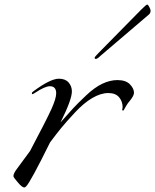

<svg xmlns="http://www.w3.org/2000/svg" viewBox="-20 -806 682 844"><path d="M413 -573 599 -762Q623 -786 627 -786Q631 -786 636.5 -775Q642 -764 642 -759Q642 -747 632 -740L421 -560Q408 -547 401 -547Q396 -547 396 -552Q396 -556 413 -573ZM456 -397Q423 -397 385.5 -375Q348 -353 309.5 -311.5Q271 -270 250 -244.5Q229 -219 200 -180Q115 -8 96 12Q91 18 87 18Q76 18 57 -6Q39 -26 39 -32Q39 -44 56 -66Q61 -73 112 -142Q185 -280 206 -326.5Q227 -373 227 -396Q227 -427 199 -427Q178 -427 134 -398Q125 -392 124 -392Q120 -392 120 -396Q120 -400 126 -404Q201 -460 239 -460Q267 -460 281.5 -443.5Q296 -427 296 -404Q296 -368 246 -268Q284 -311 302.5 -331Q321 -351 358.5 -386.5Q396 -422 430 -438Q464 -454 496 -454Q533 -454 551 -435.5Q569 -417 569 -398Q569 -385 550 -362Q542 -353 535.5 -342Q529 -331 526 -325.5Q523 -320 522 -320Q517 -320 517 -323Q517 -324 518 -328Q519 -332 519 -335Q519 -360 503.5 -378.5Q488 -397 456 -397Z"/></svg>

Font: Miama Nueva
Style: Medium
Weight: 400
Italic angle: -28°
Version: Version 1.0